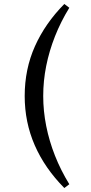

<svg xmlns="http://www.w3.org/2000/svg" viewBox="-20 -840 456 964"><path d="M303 104Q205 5 154.5 -110.5Q104 -226 104 -358Q104 -493 155.5 -608Q207 -723 303 -820L328 -801Q285 -731 256 -657.5Q227 -584 212 -509Q197 -434 197 -358Q197 -283 212 -207.5Q227 -132 256 -58.5Q285 15 328 85Z"/></svg>

Font: Andada Pro
Style: Regular
Weight: 400
Designer: Carolina Giovagnoli
Foundry: Huerta Tipografica
Version: Version 3.003